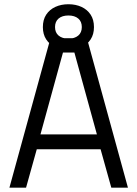

<svg xmlns="http://www.w3.org/2000/svg" viewBox="-20 -869 636 889"><path d="M23.6 0 213.7 -692H382.4L572.4 0H495.4L445.7 -178H150.3L100.6 0ZM167.3 -246.6H428.7L324.4 -625.8H271.6ZM296.8 -638.1Q263 -638.1 236.2 -650.5Q209.3 -662.9 193.9 -686.6Q178.5 -710.2 178.5 -743.5Q178.5 -777.5 193.9 -801.1Q209.3 -824.6 236.2 -837Q263 -849.4 296.8 -849.4Q330.6 -849.4 357.5 -837Q384.3 -824.6 399.7 -801.1Q415.1 -777.5 415.1 -743.5Q415.1 -710.2 399.7 -686.6Q384.3 -662.9 357.5 -650.5Q330.6 -638.1 296.8 -638.1ZM296.8 -690.2Q325.6 -690.2 342.2 -704.2Q358.8 -718.1 358.8 -743.7Q358.8 -769.3 342.2 -783.3Q325.6 -797.3 296.8 -797.3Q268 -797.3 251.4 -783.3Q234.8 -769.3 234.8 -743.7Q234.8 -718.1 251.4 -704.2Q268 -690.2 296.8 -690.2Z"/></svg>

Font: Titillium Web
Style: Bold
Weight: 700
Designer: Mohamed Gaber, Accademia di Belle Arti di Urbino
Foundry: Kief Type Foundry, Accademia di Belle Arti di Urbino
Version: Version 3.000